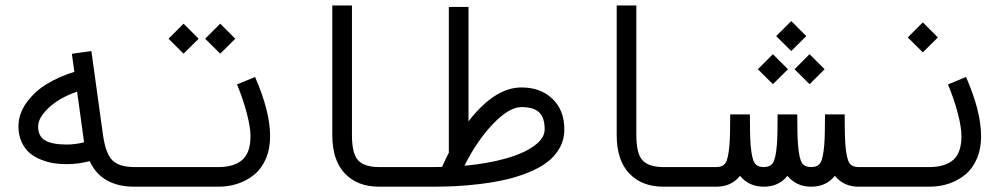

<svg xmlns="http://www.w3.org/2000/svg" viewBox="-20 -684 3752 716"><path d="M481.4 12.2Q358.4 12.2 314.5 -83Q271 -71.8 228 -71.8Q204.1 -71.8 181.4 -75.2Q158.7 -78.6 133.8 -88.4Q108.9 -98.1 90.8 -113.3Q72.8 -128.4 60.8 -154.1Q48.8 -179.7 48.8 -212.4Q48.8 -259.8 79.3 -301.8Q109.9 -343.8 155.5 -371.3Q201.2 -398.9 257.3 -416L248 -483.4L320.8 -493.7L363.8 -182.6Q373.5 -111.8 398.9 -86.4Q424.3 -61 481.4 -61H530.3V12.2ZM267.6 -342.3Q202.1 -319.8 162.1 -282.5Q122.1 -245.1 122.1 -212.4Q122.1 -175.8 148.4 -160.4Q174.8 -145 228 -145Q260.3 -145 293.5 -153.3Z M745.1 -539.6 801.3 -595.7 857.4 -539.6 801.3 -483.9ZM608.4 -539.6 664.6 -595.7 720.7 -539.6 664.6 -483.9ZM530.3 -61H794.9Q852.5 -61 883.3 -87.6Q914.1 -114.3 914.1 -176.3Q914.1 -209 900.6 -261Q887.2 -313 863.8 -369.1L931.2 -397Q987.3 -268.1 987.3 -176.3Q987.3 -128.9 971.4 -92Q955.6 -55.2 928.5 -33Q901.4 -10.7 867.4 0.7Q833.5 12.2 794.9 12.2H530.3Q515.1 12.2 504.4 1.5Q493.7 -9.3 493.7 -24.4Q493.7 -39.6 504.4 -50.3Q515.1 -61 530.3 -61Z M1590.8 -61V12.2H1393.6Q1313 12.2 1266.1 -37.1Q1219.2 -86.4 1219.2 -180.2V-663.6H1292.5V-180.2Q1292.5 -110.4 1315.9 -85.7Q1339.4 -61 1393.6 -61Z M1590.8 -61Q1615.7 -61 1628.4 -61.5Q1641.6 -91.3 1653.8 -114.7V-658.2H1727.1V-231.4Q1824.7 -357.9 1924.8 -357.9Q1996.1 -357.9 2040.3 -315.4Q2084.5 -272.9 2084.5 -201.7Q2084.5 -163.1 2066.7 -131.6Q2048.8 -100.1 2019.5 -78.4Q1990.2 -56.6 1948.5 -40Q1906.7 -23.4 1863.5 -13.7Q1820.3 -3.9 1769.8 2.2Q1719.2 8.3 1677 10.3Q1634.8 12.2 1590.8 12.2Q1575.7 12.2 1564.9 1.5Q1554.2 -9.3 1554.2 -24.4Q1554.2 -39.6 1564.9 -50.3Q1575.7 -61 1590.8 -61ZM1711.9 -65.9Q1797.4 -73.7 1864.7 -92.5Q1932.1 -111.3 1971.7 -139.9Q2011.2 -168.5 2011.2 -201.7Q2011.2 -245.1 1990.7 -264.9Q1970.2 -284.7 1924.8 -284.7Q1878.9 -284.7 1818.8 -222.2Q1758.8 -159.7 1711.9 -65.9Z M2651.4 -61V12.2H2454.1Q2373.5 12.2 2326.7 -37.1Q2279.8 -86.4 2279.8 -180.2V-663.6H2353V-180.2Q2353 -110.4 2376.5 -85.7Q2399.9 -61 2454.1 -61Z M2942.9 -425.8 2999 -481.9 3055.2 -425.8 2999 -370.1ZM2806.2 -425.8 2862.3 -481.9 2918.5 -425.8 2862.3 -370.1ZM2874.5 -549.3 2930.7 -605.5 2986.8 -549.3 2930.7 -493.7ZM2651.4 -61Q2675.8 -61 2685.8 -76.7Q2695.8 -92.3 2700.2 -142.1Q2703.1 -176.8 2703.1 -257.3H2776.4Q2776.4 -176.8 2779.3 -141.6Q2783.7 -92.3 2793.7 -76.7Q2803.7 -61 2828.1 -61Q2852.5 -61 2862.5 -76.7Q2872.6 -92.3 2877 -142.1Q2879.9 -176.8 2879.9 -257.3H2953.1Q2953.1 -176.8 2956.1 -141.6Q2960.4 -92.3 2970.5 -76.7Q2980.5 -61 3004.9 -61Q3029.3 -61 3039.3 -76.7Q3049.3 -92.3 3053.7 -142.1Q3056.6 -176.8 3056.6 -257.3H3129.9Q3129.9 -176.8 3132.8 -141.6Q3137.2 -92.3 3147.2 -76.7Q3157.2 -61 3181.6 -61V12.2Q3126.5 12.2 3093.3 -28.3Q3061 12.2 3004.9 12.2Q2949.7 12.2 2916.5 -28.3Q2884.3 12.2 2828.1 12.2Q2772.9 12.2 2739.7 -28.3Q2707.5 12.2 2651.4 12.2Q2636.2 12.2 2625.5 1.5Q2614.7 -9.3 2614.7 -24.4Q2614.7 -39.6 2625.5 -50.3Q2636.2 -61 2651.4 -61Z M3365.2 -544.4 3421.4 -600.6 3477.5 -544.4 3421.4 -488.8ZM3181.6 -61H3446.3Q3503.9 -61 3534.7 -87.6Q3565.4 -114.3 3565.4 -176.3Q3565.4 -209 3552 -261Q3538.6 -313 3515.1 -369.1L3582.5 -397Q3638.7 -268.1 3638.7 -176.3Q3638.7 -128.9 3622.8 -92Q3606.9 -55.2 3579.8 -33Q3552.7 -10.7 3518.8 0.7Q3484.9 12.2 3446.3 12.2H3181.6Q3166.5 12.2 3155.8 1.5Q3145 -9.3 3145 -24.4Q3145 -39.6 3155.8 -50.3Q3166.5 -61 3181.6 -61Z"/></svg>

Font: AzarMehrMonospaced
Style: SansBold
Weight: 1
Designer: Amin Abedi
Version: Version 1.00